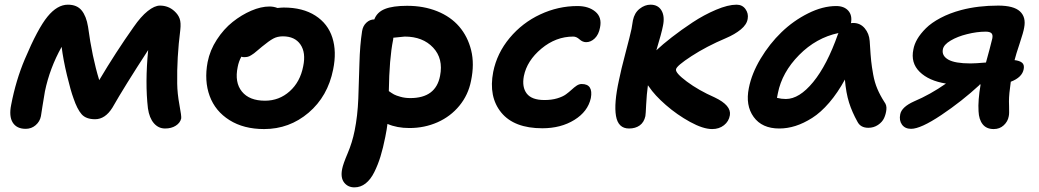

<svg xmlns="http://www.w3.org/2000/svg" viewBox="-20 -539 4436 820"><path d="M89.8 11.2Q51.3 11.2 34.4 -15.6Q17.6 -42.5 27.8 -91.8Q47.9 -196.3 85.9 -286.1Q141.1 -417 182.9 -468Q224.6 -519 270 -519Q308.6 -519 328.6 -494.6Q348.6 -470.2 356 -424.8Q373.5 -294.9 403.8 -196.8Q474.1 -315.4 550.8 -423.8Q581.5 -468.3 610.8 -491.7Q640.1 -515.1 663.1 -515.1Q699.2 -515.1 725.1 -491.2Q741.2 -476.6 747.3 -459.2Q753.4 -441.9 750 -411.1Q734.9 -292 736.8 -182.1Q737.3 -140.1 746.3 -91.3Q755.4 -42.5 753.9 -33.2Q749.5 -14.2 730.7 -2.2Q711.9 9.8 685.1 9.8Q656.7 9.8 637.2 -12.7Q617.7 -35.2 611.8 -76.2Q599.1 -185.1 612.8 -325.2Q511.7 -169.9 460 -79.1Q429.2 -29.8 386.2 -29.8Q347.2 -29.8 328.4 -51.3Q309.6 -72.8 293.9 -119.1Q282.2 -150.4 266.1 -217.3Q250 -284.2 243.2 -338.9Q192.4 -248 171.9 -148.9Q167 -122.6 161.6 -86.7Q156.2 -50.8 154.8 -43Q150.4 -20 132.3 -4.4Q114.3 11.2 89.8 11.2Z M1107.9 12.2Q1021 12.2 960.2 -25.9Q899.4 -64 875.5 -128.9Q851.6 -193.8 866.7 -273.9Q876.5 -324.2 906 -369.6Q935.5 -415 973.6 -445.3Q1011.7 -475.6 1053.2 -493.4Q1094.7 -511.2 1130.9 -511.2Q1148.9 -511.2 1165 -504.9Q1182.6 -506.8 1191.9 -506.8Q1272.9 -506.8 1326.7 -472.4Q1380.4 -438 1399.4 -378.4Q1418.5 -318.8 1402.8 -242.2Q1379.9 -127.4 1297.9 -57.6Q1215.8 12.2 1107.9 12.2ZM995.1 -252.9Q981.4 -187 1013.2 -147.9Q1044.9 -108.9 1111.8 -108.9Q1172.4 -108.9 1217.3 -149.2Q1262.2 -189.5 1274.9 -255.9Q1287.1 -314 1263.2 -348.9Q1239.3 -383.8 1188 -383.8Q1164.6 -383.8 1146.7 -374Q1128.9 -364.3 1099.1 -339.8Q1092.8 -335 1081.1 -324.7Q1069.3 -314.5 1064.9 -311.3Q1060.5 -308.1 1052.5 -303Q1044.4 -297.9 1037.6 -296.4Q1030.8 -294.9 1022 -294.9Q1016.6 -294.9 1010.7 -296.9Q999.5 -276.4 995.1 -252.9Z M1493.7 261.2Q1465.8 261.2 1449.7 240.5Q1433.6 219.7 1441.4 182.1Q1445.3 161.6 1464.8 115.7Q1484.4 69.8 1494.6 19Q1507.3 -43.9 1510.3 -118.2Q1513.2 -192.4 1515.1 -269.3Q1517.1 -346.2 1526.4 -405.8Q1529.8 -428.2 1544.7 -442.1Q1559.6 -456.1 1578.6 -456.1Q1590.3 -487.3 1624 -500.7Q1657.7 -514.2 1718.8 -514.2Q1789.6 -514.2 1847.2 -491Q1904.8 -467.8 1941.2 -425.5Q1977.5 -383.3 1992.2 -324.5Q2006.8 -265.6 1991.7 -193.8Q1980 -133.8 1942.1 -87.6Q1904.3 -41.5 1848.6 -16.8Q1793 7.8 1728.5 7.8Q1675.3 7.8 1634.8 -9.8Q1632.3 12.2 1625.5 45.9Q1616.2 92.8 1605.2 128.7Q1594.2 164.6 1578.6 196Q1563 227.5 1541.5 244.4Q1520 261.2 1493.7 261.2ZM1658.7 -368.2Q1642.6 -288.1 1640.6 -149.9Q1653.8 -140.6 1662.6 -135.7Q1671.4 -130.9 1690.7 -125.5Q1710 -120.1 1732.4 -120.1Q1841.3 -120.1 1859.4 -214.8Q1874 -288.6 1829.8 -335.7Q1785.6 -382.8 1708.5 -382.8Q1704.6 -382.8 1659.7 -377.9Q1659.7 -371.1 1658.7 -368.2Z M2296.4 8.8Q2175.8 8.8 2120.8 -58.3Q2065.9 -125.5 2086.4 -231.9Q2102.5 -312 2156.7 -377Q2210.9 -441.9 2287.4 -477.5Q2363.8 -513.2 2446.3 -513.2Q2494.1 -513.2 2522.9 -489Q2551.8 -464.8 2542.5 -420.9Q2537.1 -391.6 2520.3 -375.2Q2503.4 -358.9 2483.4 -358.9Q2468.3 -358.9 2455.1 -370.8Q2441.9 -382.8 2428.2 -382.8Q2354 -382.8 2292.2 -331.3Q2230.5 -279.8 2217.3 -213.9Q2208.5 -167 2229.7 -139.4Q2251 -111.8 2305.2 -111.8Q2335.9 -111.8 2359.6 -118.9Q2383.3 -126 2397 -136Q2410.6 -146 2421.4 -156Q2432.1 -166 2442.6 -173.1Q2453.1 -180.2 2464.4 -180.2Q2514.2 -180.2 2503.4 -120.1Q2490.7 -62.5 2433.1 -26.9Q2375.5 8.8 2296.4 8.8Z M2666.5 9.8Q2620.1 9.8 2610.8 -43.7Q2601.6 -97.2 2623.5 -196.8Q2631.8 -238.8 2651.6 -313.5Q2671.4 -388.2 2677.2 -416Q2678.2 -421.9 2683.1 -452.1Q2689.5 -483.9 2711.7 -501.5Q2733.9 -519 2758.3 -519Q2790.5 -519 2805.2 -494.1Q2819.8 -469.2 2811.5 -429.2Q2805.7 -398.4 2783.2 -324.2Q2809.6 -349.1 2849.4 -380.1Q2889.2 -411.1 2938 -443.4Q2986.8 -475.6 3038.1 -497.3Q3089.4 -519 3125.5 -519Q3150.4 -519 3163.8 -500.2Q3177.2 -481.4 3173.3 -459Q3169.9 -434.6 3144 -413.3Q3118.2 -392.1 3080.1 -376Q2997.1 -340.8 2933.3 -299.3Q2869.6 -257.8 2867.2 -243.2Q2863.3 -228 2913.3 -190.7Q2963.4 -153.3 3032.2 -123Q3104 -88.9 3097.2 -46.9Q3092.8 -20.5 3072 -4.2Q3051.3 12.2 3021.5 12.2Q2982.9 12.2 2927.2 -18.3Q2871.6 -48.8 2823.7 -90.6Q2775.9 -132.3 2751.5 -168.9Q2751 -169.9 2749.3 -171.9Q2747.6 -173.8 2747.1 -174.8Q2741.7 -135.3 2739.7 -93Q2737.8 -50.8 2736.3 -43Q2730.5 -16.6 2712.2 -3.4Q2693.8 9.8 2666.5 9.8Z M3308.1 9.8Q3234.4 9.8 3198.7 -39.6Q3163.1 -88.9 3178.2 -163.1Q3190.4 -225.1 3228.5 -288.6Q3266.6 -352.1 3317.6 -401.4Q3368.7 -450.7 3431.2 -481.9Q3493.7 -513.2 3551.3 -513.2Q3585 -513.2 3602.8 -493.4Q3620.6 -473.6 3614.3 -439.9Q3617.2 -440.9 3624 -440.9Q3653.8 -440.9 3672.9 -418.5Q3691.9 -396 3694.3 -363.8Q3694.8 -358.4 3695.3 -348.6Q3698.2 -301.3 3700.7 -278.1Q3703.1 -254.9 3709.2 -220.9Q3715.3 -187 3727.1 -159.4Q3738.8 -131.8 3757.3 -103Q3767.6 -89.8 3765.6 -71Q3763.7 -52.2 3755.9 -34.9Q3748 -17.6 3729.7 -5.4Q3711.4 6.8 3688.5 6.8Q3655.3 6.8 3642.1 -19Q3619.1 -60.1 3606.2 -100.8Q3593.3 -141.6 3588.4 -199.2Q3557.6 -142.6 3521.5 -100.6Q3485.4 -58.6 3448.7 -35.4Q3412.1 -12.2 3377.4 -1.2Q3342.8 9.8 3308.1 9.8ZM3302.2 -141.1Q3300.3 -133.8 3298.3 -121.1Q3316.9 -116.2 3336.4 -116.2Q3393.6 -116.2 3452.9 -188.5Q3512.2 -260.7 3559.1 -394L3561 -397.9Q3465.8 -377.9 3392.8 -304Q3319.8 -230 3302.2 -141.1Z M3871.1 11.2Q3845.2 11.2 3832.3 -6.6Q3819.3 -24.4 3824.7 -50.8Q3830.6 -82 3883.8 -106Q3953.1 -135.3 4020 -182.1Q3946.8 -193.8 3907.7 -232.2Q3868.7 -270.5 3880.9 -328.1Q3884.8 -350.1 3897.9 -372.6Q3911.1 -395 3934.3 -418.2Q3957.5 -441.4 3996.6 -462.2Q4035.6 -482.9 4085 -496.1Q4157.2 -515.1 4243.2 -515.1Q4309.1 -515.1 4335.9 -490.5Q4362.8 -465.8 4354 -420.9Q4351.1 -402.3 4335 -354Q4318.8 -305.7 4313 -282.2Q4334.5 -279.8 4345 -271.2Q4355.5 -262.7 4352.1 -244.1Q4345.7 -208.5 4296.9 -189.9Q4289.1 -136.7 4289.1 -106Q4289.1 -99.6 4289.6 -83.7Q4290 -67.9 4289.8 -58.1Q4289.6 -48.3 4288.1 -42Q4284.2 -20 4266.8 -3.9Q4249.5 12.2 4224.1 12.2Q4192.9 12.2 4176.8 -8.3Q4160.6 -28.8 4159.2 -64Q4156.2 -109.4 4168 -178.2H4163.1L4164.1 -176.8Q4087.9 -106.4 4000 -47.6Q3912.1 11.2 3871.1 11.2ZM4006.8 -328.1Q4001.5 -300.8 4030 -284.4Q4058.6 -268.1 4125 -268.1Q4145 -268.1 4190.9 -272Q4209 -336.9 4217.8 -374Q4221.2 -390.1 4214.4 -397Q4207.5 -403.8 4189.9 -403.8Q4151.9 -403.8 4109.9 -393.1Q4069.8 -383.3 4040 -365.7Q4010.3 -348.1 4006.8 -328.1Z"/></svg>

Font: Shantell Sans Normal
Style: Italic
Weight: 600
Italic angle: -11.31°
Designer: Stephen Nixon, Anya Danilova, Shantell Martin
Foundry: Arrow Type
Version: Version 1.006;[559af2be0]